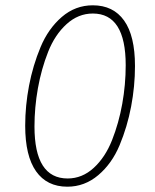

<svg xmlns="http://www.w3.org/2000/svg" viewBox="-20 -694 584 724"><path d="M330 -674Q264 -674 213 -630Q162 -586 133 -516.5Q104 -447 89.5 -371Q75 -295 75 -220Q75 -106 116 -48Q157 10 234 10Q299 10 350.5 -33.5Q402 -77 431 -146.5Q460 -216 474.5 -292.5Q489 -369 489 -445Q489 -559 448 -616.5Q407 -674 330 -674ZM330 -643Q454 -643 454 -448Q454 -375 441 -302.5Q428 -230 402.5 -165.5Q377 -101 333.5 -61Q290 -21 235 -21Q110 -21 110 -217Q110 -289 123 -361.5Q136 -434 161.5 -498.5Q187 -563 231 -603Q275 -643 330 -643Z"/></svg>

Font: Fira Sans UltraLight
Style: Italic
Weight: 200
Italic angle: -8°
Designer: Carrois Corporate & Edenspiekermann AG
Foundry: Carrois Corporate GbR & Edenspiekermann AG
Version: Version 4.203;PS 004.203;hotconv 1.0.88;makeotf.lib2.5.64775